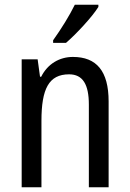

<svg xmlns="http://www.w3.org/2000/svg" viewBox="-20 -786 545 806"><path d="M393 -757V-766H294C272 -721 238 -666 203 -617V-606H257C299 -642 368 -716 393 -757ZM286 -547C230 -547 180 -518 153 -464H148L138 -537H71V0H154V-279C154 -413 185 -474 270 -474C328 -474 353 -431 353 -347V0H436V-360C436 -488 385 -547 286 -547Z"/></svg>

Font: Noto Sans Khmer Condensed
Style: Regular
Weight: 400
Width: 3
Designer: Danh Hong and the Monotype Design Team
Foundry: Monotype Imaging Inc.
Version: Version 2.004